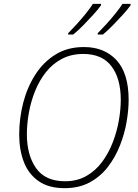

<svg xmlns="http://www.w3.org/2000/svg" viewBox="-20 -970 721 1000"><path d="M317 10Q233 10 180.5 -27Q128 -64 104 -127Q80 -190 80 -269Q80 -354 101 -435Q122 -516 164 -581.5Q206 -647 269 -686Q332 -725 417 -725Q524 -725 587 -656.5Q650 -588 650 -450Q650 -398 639.5 -336Q629 -274 605 -213Q581 -152 542.5 -101.5Q504 -51 448 -20.5Q392 10 317 10ZM319 -26Q382 -26 430 -53.5Q478 -81 512 -127Q546 -173 567.5 -229Q589 -285 599 -342.5Q609 -400 609 -450Q609 -561 560.5 -625Q512 -689 414 -689Q351 -689 302.5 -663.5Q254 -638 219.5 -594.5Q185 -551 163 -496.5Q141 -442 130.5 -383.5Q120 -325 120 -271Q120 -162 168 -94Q216 -26 319 -26ZM489 -790V-797Q509 -817 534 -844.5Q559 -872 581.5 -900Q604 -928 618 -950H660V-942Q644 -920 619.5 -893Q595 -866 568 -838.5Q541 -811 516 -790ZM335 -790V-797Q355 -817 380 -844.5Q405 -872 427.5 -900Q450 -928 464 -950H506V-942Q490 -920 465.5 -893Q441 -866 414 -838.5Q387 -811 361 -790Z"/></svg>

Font: Noto Sans Disp ExtLt
Style: Italic
Weight: 200
Italic angle: -12°
Designer: Monotype Design Team
Foundry: Monotype Imaging Inc.
Version: Version 2.000;GOOG;noto-source:20170915:90ef993387c0